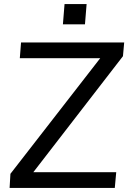

<svg xmlns="http://www.w3.org/2000/svg" viewBox="-20 -920 639 940"><path d="M27 0 31 -69 504 -678 502 -635H77L83 -712H588L582 -645L110 -34L112 -77H549L542 0ZM296 -900H404L396 -801H288Z"/></svg>

Font: Muli Medium
Style: Italic
Weight: 500
Italic angle: -4.541°
Designer: Vernon Adams
Foundry: Vernon Adams
Version: Version 2.100; ttfautohint (v1.8.1.43-b0c9)